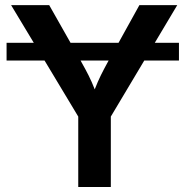

<svg xmlns="http://www.w3.org/2000/svg" viewBox="-20 -748 743 768"><path d="M695.8 -576.7V-505.9H557.1L423.3 -281.7V0H293V-281.7L158.2 -505.9H6.3V-576.7H115.2L24.4 -727.5H176.8L262.2 -576.7H454.1L537.6 -727.5H689L599.1 -576.7ZM414.6 -505.9H302.2L306.6 -498Q321.8 -471.2 334.5 -446Q347.2 -420.9 358.9 -390.6Q371.1 -421.9 383.5 -447Q396 -472.2 410.2 -498Z"/></svg>

Font: Inter SemiBold
Style: Regular
Weight: 600
Designer: Rasmus Andersson
Foundry: rsms
Version: Version 4.001;git-9221beed3